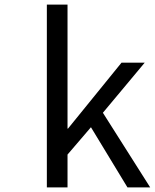

<svg xmlns="http://www.w3.org/2000/svg" viewBox="-20 -816 674 836"><path d="M184 0V-796H274V-256H276L509 -543H610L428 -325L634 0H535L376 -262L274 -143V0Z"/></svg>

Font: Source Han Sans Regular
Style: Regular
Weight: 400
Designer: Ryoko NISHIZUKA  (kana & ideographs); Paul D. Hunt (Latin, Greek & Cyrillic); Wenlong ZHANG  (bopomofo); Sandoll Communi
Foundry: Adobe Systems Incorporated
Version: Version 1.00 January 18, 2024, initial release